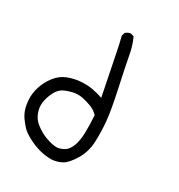

<svg xmlns="http://www.w3.org/2000/svg" viewBox="-111 -563 723 776"><g transform="rotate(20 250.0 -175.5)"><path d="M193.4 118.2Q165 113.3 139.2 101.1Q113.3 88.9 88.9 69.8Q64.5 50.8 54.7 35.6Q44.9 20.5 36.6 3.4Q28.3 -13.7 25.4 -32.7Q22.5 -51.8 25.4 -78.6Q28.3 -105.5 43 -134.3Q57.6 -163.1 83 -186Q108.4 -209 139.6 -214.8Q170.9 -220.7 200.7 -217.3Q230.5 -213.9 253.4 -205.1Q276.4 -196.3 297.9 -184.6Q293.9 -335.9 293.5 -373.5Q293 -411.1 290 -449.2L296.9 -462.9Q307.6 -470.7 322.3 -469.7L335.9 -462.9Q345.7 -425.8 345.7 -384.3Q345.7 -342.8 349.6 -247.6Q353.5 -152.3 349.6 -104Q345.7 -55.7 335.4 -9.3Q325.2 37.1 295.9 70.8Q266.6 104.5 243.7 112.8Q220.7 121.1 193.4 118.2ZM235.4 58.6Q251 50.8 264.2 29.3Q277.3 7.8 285.2 -31.2Q293 -70.3 296.9 -109.4Q286.1 -127 267.1 -138.7Q248 -150.4 227.1 -158.7Q206.1 -167 183.6 -166Q161.1 -165 142.6 -159.7Q124 -154.3 109.4 -136.7Q94.7 -119.1 85 -95.7Q75.2 -72.3 77.6 -48.8Q80.1 -25.4 89.4 -9.8Q98.6 5.9 118.2 23.4Q137.7 41 163.1 53.2Q188.5 65.4 203.6 65.4Q218.8 65.4 235.4 58.6Z"/></g></svg>

Font: JasonHandwriting4
Style: Regular
Weight: 400
Version: Version 1.01.21